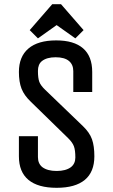

<svg xmlns="http://www.w3.org/2000/svg" viewBox="-20 -877 538 912"><path d="M69.8 -134.8V-230H160.2V-130.9Q160.2 -99.6 181.2 -83Q205.6 -64.9 249 -64.9Q292.5 -64.9 316.9 -83Q337.9 -99.6 337.9 -128.9Q337.9 -163.6 331.1 -182.1Q324.2 -200.7 303.2 -221.2L127 -393.1Q94.7 -423.8 82.3 -455.8Q69.8 -487.8 69.8 -535.2Q69.8 -607.9 115 -646.5Q160.2 -685.1 247.1 -685.1Q331.1 -685.1 374.5 -647.5Q418 -609.9 418 -535.2V-439.9H328.1V-539.1Q328.1 -569.8 308.1 -586.9Q287.1 -605 244.1 -605Q202.1 -605 179.2 -586.9Q160.2 -571.8 160.2 -540Q160.2 -505.9 166.7 -488.3Q173.3 -470.7 194.8 -450.2L374 -277.8Q405.8 -247.1 417 -215.3Q428.2 -183.6 428.2 -134.8Q428.2 -60.1 382.8 -22.5Q337.4 15.1 249 15.1Q160.6 15.1 115.2 -22.5Q69.8 -60.1 69.8 -134.8ZM377 -733.9 337.9 -694.8 249 -757.8 160.2 -694.8 121.1 -733.9 228 -856.9H270Z"/></svg>

Font: Unica One
Style: Bold
Weight: 400
Designer: Eduardo Rodriguez Tunni
Foundry: Eduardo Rodriguez Tunni
Version: Version 1.001